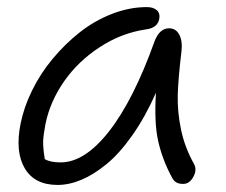

<svg xmlns="http://www.w3.org/2000/svg" viewBox="-20 -526 641 544"><path d="M143.1 -2Q78.1 -2 50.3 -48.8Q22.5 -95.7 38.1 -174.8Q47.4 -221.7 70.8 -269.5Q94.2 -317.4 129.2 -359.4Q164.1 -401.4 205.8 -434.3Q247.6 -467.3 297.1 -486.6Q346.7 -505.9 396 -505.9Q414.6 -505.9 424.3 -497.1Q434.1 -488.3 431.2 -472.2Q426.3 -447.3 395 -442.9Q325.2 -433.1 263.2 -392.8Q201.2 -352.5 161.4 -295.2Q121.6 -237.8 108.9 -174.8Q103 -144.5 102.3 -126.2Q101.6 -107.9 106.9 -75.2Q122.1 -65.9 151.9 -65.9Q220.2 -65.9 289.3 -154.3Q358.4 -242.7 418 -409.2Q432.1 -445.8 459 -445.8Q478.5 -445.8 488 -427.7Q497.6 -409.7 494.1 -379.9Q484.9 -303.2 483.6 -256.6Q482.4 -210 492.7 -159.9Q502.9 -109.9 528.8 -63Q539.1 -45.9 528.1 -25.4Q517.1 -4.9 499 -4.9Q485.8 -4.9 478.5 -9.8Q471.2 -14.6 465.8 -25.9Q439.5 -75.2 428 -127.2Q416.5 -179.2 421.9 -263.2Q391.6 -194.8 355.2 -143.1Q318.8 -91.3 282.2 -61.3Q245.6 -31.2 210.7 -16.6Q175.8 -2 143.1 -2Z"/></svg>

Font: Shantell Sans Bouncy
Style: Italic
Weight: 300
Italic angle: -11.31°
Designer: Stephen Nixon, Anya Danilova, Shantell Martin
Foundry: Arrow Type
Version: Version 1.006;[9816181b4]